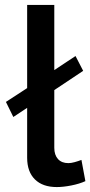

<svg xmlns="http://www.w3.org/2000/svg" viewBox="-20 -750 366 778"><path d="M90 -313 34 -276 4 -337 90 -393V-730H200V-466L286 -523L317 -463L200 -385V-151Q200 -122 215 -105.5Q230 -89 257 -89Q268 -89 282.5 -93Q297 -97 310 -102L326 -16Q302 -5 269 1.5Q236 8 210 8Q153 8 121.5 -23Q90 -54 90 -111Z"/></svg>

Font: IngvarSans
Style: Regular
Weight: 600
Version: Version 3.000